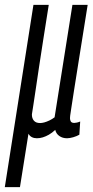

<svg xmlns="http://www.w3.org/2000/svg" viewBox="-57 -556 379 786"><path d="M-37.3 210 79.9 -536.2H142.6Q130.4 -459.5 120.4 -395.8Q110.4 -332.1 102.8 -281.6Q95.3 -231 89.6 -192.7Q83.9 -154.4 79.9 -128.3Q75.8 -102.2 73.6 -87.9Q73.3 -71.9 81.7 -62.1Q90 -52.3 107.1 -52.3Q114.5 -52.3 124.1 -54.8Q133.7 -57.4 145.2 -62.8Q156.6 -68.3 166.5 -75.8L239.5 -536.2H301.9Q281.1 -405.1 267.4 -320.3Q253.6 -235.4 246.1 -186.1Q238.6 -136.8 234.9 -113.6Q231.2 -90.5 230.3 -82.7Q229.5 -74.9 229.5 -72.3Q229.5 -64.3 233 -58.5Q236.6 -52.8 247.1 -52.8Q251.1 -52.8 257.8 -54.2Q264.4 -55.6 271.3 -58.6L267.9 -4.6Q257.6 1.5 242.9 5.8Q228.1 10 217.5 10Q199.1 10 186 0.8Q172.9 -8.3 169.1 -24.3Q156.3 -12.2 143.3 -4.7Q130.2 2.7 118.3 6.3Q106.4 10 93.9 10Q82.6 10 73.6 5.5Q64.6 1 59.5 -8.6L24.7 210Z"/></svg>

Font: Georama ExtraCondensed Thin
Style: Italic
Weight: 100
Width: 2
Italic angle: -9°
Designer: Jean-Baptiste Levee
Foundry: Production Type
Version: Version 1.001